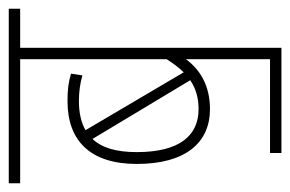

<svg xmlns="http://www.w3.org/2000/svg" viewBox="-132 -530 662 438"><g transform="rotate(-90 199.0 -311.0)"><path d="M69 -26V0H309V-596H398V-622H0V-596H283V-262C273 -246 263 -233 253 -223L121 -447C139 -457 161 -462 187 -462C209 -462 229 -459 246 -454L250 -480C230 -486 213 -488 187 -488C97 -488 44 -436 44 -330C44 -218 93 -163 169 -163C222 -163 259 -185 283 -218V-26ZM71 -330C71 -377 81 -410 101 -431L235 -208C216 -195 194 -189 169 -189C109 -189 71 -232 71 -330Z"/></g></svg>

Font: Noto Sans Devanagari ExtraCondensed Thin
Style: Regular
Weight: 100
Width: 2
Designer: Jelle Bosma - Monotype Design Team
Foundry: Monotype Imaging Inc.
Version: Version 2.004